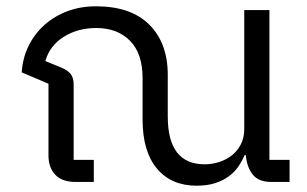

<svg xmlns="http://www.w3.org/2000/svg" viewBox="-20 -578 975 610"><path d="M605 12Q524 12 478.5 -42.5Q433 -97 433 -198V-330Q433 -408 393 -448.5Q353 -489 286 -489Q227 -489 182.5 -461Q138 -433 124 -384L173 -364Q195 -355 204.5 -343Q214 -331 214 -309V-70H278V0H220Q177 0 155.5 -23Q134 -46 134 -84V-312L49 -348Q52 -394 71 -432.5Q90 -471 121.5 -499Q153 -527 194.5 -542.5Q236 -558 285 -558Q396 -558 454.5 -499.5Q513 -441 513 -340V-208Q513 -56 630 -56Q653 -56 675.5 -63Q698 -70 716 -84Q734 -98 745 -119Q756 -140 756 -168V-546H836V-70H900V0H841Q801 0 782.5 -24Q764 -48 761 -85H757Q749 -66 737 -48.5Q725 -31 706.5 -17.5Q688 -4 663 4Q638 12 605 12Z"/></svg>

Font: IBM Plex Thai
Style: Regular
Weight: 400
Designer: Mike Abbink, Paul van der Laan, Pieter van Rosmalen, Ben Mitchell, Mark Frömberg
Foundry: Bold Monday
Version: Version 1.0